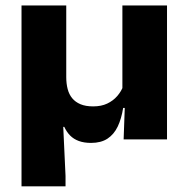

<svg xmlns="http://www.w3.org/2000/svg" viewBox="-20 -506 684 697"><path d="M586.3 -486.1V0H428.8L433.7 -136.4L424.3 -153.7V-486.1ZM220.5 -226.1Q220.5 -202.3 225.6 -182.8Q230.7 -163.2 242.2 -149.3Q253.7 -135.4 272.3 -127.6Q290.9 -119.8 318.2 -119.8Q347.7 -119.8 369.2 -130Q390.7 -140.2 405.4 -157.1Q420.1 -174 427.6 -194L451.1 -114.2H427.1Q420.9 -75.2 407.4 -46.7Q393.8 -18.3 370.3 -2.7Q346.7 12.8 310.5 12.8Q285.2 12.8 266.3 5.9Q247.4 -1 234.5 -14.1Q221.7 -27.2 213.4 -45.4H209.6L217.9 132.9V170.5H58.1V-486.1H220.5Z"/></svg>

Font: Anek Gurmukhi Medium SemiExpanded
Style: Regular
Weight: 500
Width: 6
Version: Version 1.003